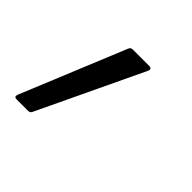

<svg xmlns="http://www.w3.org/2000/svg" viewBox="-90 -171 381 381"><g transform="rotate(45 101.0 19.5)"><path d="M-6 136Q-14 136 -11 128L79 -91Q81 -97 87 -97H133Q142 -97 138 -88L34 131Q32 136 26 136Z"/></g></svg>

Font: Sofia Sans Light
Style: Italic
Weight: 300
Italic angle: -9°
Version: Version 4.100-B